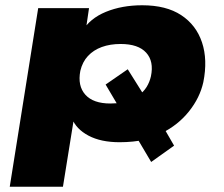

<svg xmlns="http://www.w3.org/2000/svg" viewBox="-20 -529 849 729"><path d="M17 180 125 -498H318L305 -410H292Q321 -459 382 -484Q443 -509 520 -509Q611 -509 668 -471.5Q725 -434 747 -368Q769 -302 752 -217Q739 -158 697.5 -106Q656 -54 593 -23L600 -47L641 24L554 86L496 -12L532 1Q509 6 484.5 8.5Q460 11 434 11Q363 11 316 -14Q269 -39 253 -80L261 -81L219 180ZM399 -136Q412 -136 424 -137Q436 -138 447 -140L433 -120L381 -208L465 -266L529 -164L506 -167Q525 -180 536.5 -198.5Q548 -217 553 -239Q565 -296 535 -329Q505 -362 438 -362Q398 -362 366.5 -350.5Q335 -339 314 -316.5Q293 -294 285 -260Q274 -203 304 -169.5Q334 -136 399 -136Z"/></svg>

Font: Nunito Sans 10pt Expanded Black
Style: Italic
Weight: 900
Width: 7
Italic angle: -9°
Designer: Vernon Adams
Foundry: Vernon Adams
Version: Version 3.101;gftools[0.9.27]